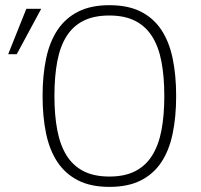

<svg xmlns="http://www.w3.org/2000/svg" viewBox="-20 -710 777 744"><path d="M662.6 -337.9Q662.6 -256.8 648.9 -191.7Q635.3 -126.5 604.7 -80.8Q574.2 -35.2 524.9 -10.5Q475.6 14.2 403.8 14.2Q332.5 14.2 283.2 -10.7Q233.9 -35.6 203.1 -81.3Q172.4 -127 158.7 -192.1Q145 -257.3 145 -337.9Q145 -418 158.7 -483.2Q172.4 -548.3 203.1 -594.2Q233.9 -640.1 283.2 -665Q332.5 -689.9 403.8 -689.9Q475.6 -689.9 524.9 -665.3Q574.2 -640.6 604.7 -595Q635.3 -549.3 648.9 -484.1Q662.6 -418.9 662.6 -337.9ZM616.7 -337.9Q616.7 -412.6 605.7 -470.7Q594.7 -528.8 569.6 -568.6Q544.4 -608.4 503.7 -629.2Q462.9 -649.9 403.8 -649.9Q344.2 -649.9 303.7 -629.6Q263.2 -609.4 238 -569.8Q212.9 -530.3 201.9 -471.9Q190.9 -413.6 190.9 -337.9Q190.9 -264.2 201.9 -206.1Q212.9 -147.9 237.8 -107.9Q262.7 -67.9 303.5 -46.9Q344.2 -25.9 403.8 -25.9Q462.9 -25.9 503.7 -46.6Q544.4 -67.4 569.6 -107.4Q594.7 -147.5 605.7 -205.3Q616.7 -263.2 616.7 -337.9ZM44.9 -500H11.7L82 -675.8H139.6Z"/></svg>

Font: Clear Sans Thin
Style: Regular
Weight: 250
Foundry: Intel Corporation
Version: Version 1.00